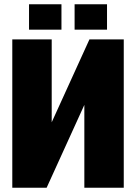

<svg xmlns="http://www.w3.org/2000/svg" viewBox="-20 -886 642 906"><path d="M564 0H378V-391L200 0H38V-700H224V-309L402 -700H564ZM117 -746V-866H270V-746ZM332 -746V-866H485V-746Z"/></svg>

Font: Tektur SemiCondensed ExtraBold
Style: Regular
Weight: 800
Width: 4
Designer: Adam Jagosz
Foundry: Adam Jagosz
Version: Version 1.005;gftools[0.9.30]